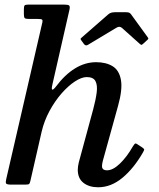

<svg xmlns="http://www.w3.org/2000/svg" viewBox="-20 -800 691 832"><path d="M599.5 -139.5Q559.5 -70 510.2 -29.2Q461 11.5 405.5 11.5Q366 11.5 341.5 -7.8Q317 -27 317 -64.5Q317 -69.5 318.2 -79.5Q319.5 -89.5 321.5 -96.5L384 -327Q395 -368 399 -399.2Q403 -430.5 393.8 -448.2Q384.5 -466 356 -466Q333.5 -466 304.2 -446.8Q275 -427.5 246.2 -394.5Q217.5 -361.5 194.5 -319Q171.5 -276.5 160.5 -229.5L112 -17.5Q109.5 -6 106.5 -3Q103.5 0 89 0H28Q9.5 0 6.5 -5Q3.5 -10 7 -24L162.5 -698.5Q166 -711.5 162.5 -714.8Q159 -718 141.5 -718H103Q90.5 -718 87 -721.8Q83.5 -725.5 83.5 -739V-760Q83.5 -772.5 86.5 -776.2Q89.5 -780 101.5 -780H259.5Q276 -780 280 -775.8Q284 -771.5 281 -758L207 -433.5Q198 -394 222.5 -425Q261 -476.5 305 -503.5Q349 -530.5 396.5 -530.5Q439.5 -530.5 468 -513Q496.5 -495.5 504 -454Q511.5 -412.5 491.5 -341L426 -104.5Q422 -89.5 422 -80Q422 -62 444 -62Q469.5 -62 499.8 -91.2Q530 -120.5 554.5 -163.5Q561 -174 564.5 -177.2Q568 -180.5 578 -173L596.5 -161Q605 -155 604.8 -151.8Q604.5 -148.5 599.5 -139.5ZM344 -609 333 -624Q328.5 -630 329.2 -632Q330 -634 336.5 -639.5L450 -738.5Q460 -747 478 -747H526Q535.5 -747 539.8 -745Q544 -743 547.5 -738.5L620.5 -638Q623 -634 622.8 -632.2Q622.5 -630.5 618 -626.5L601 -611Q594.5 -605 592.5 -605.5Q590.5 -606 585 -610.5L508.5 -679Q498 -688.5 484 -679.5L361.5 -606Q351.5 -599.5 344 -609Z"/></svg>

Font: Besley* Medium
Style: Italic
Weight: 500
Italic angle: -13°
Designer: Owen Earl
Foundry: indestructible type*
Version: Version 3.000; ttfautohint (v1.8.3)